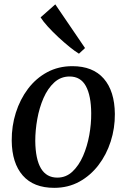

<svg xmlns="http://www.w3.org/2000/svg" viewBox="-20 -870 594 901"><path d="M319.5 -559.5Q416 -559.5 467 -501Q518 -442.5 519 -335Q519.5 -268.5 499.5 -206.2Q479.5 -144 442 -95Q404.5 -46 352 -17.2Q299.5 11.5 234.5 11.5Q137.5 11.5 86.8 -46.5Q36 -104.5 35 -210Q34.5 -278 54.2 -340.8Q74 -403.5 111.2 -453Q148.5 -502.5 201.2 -531Q254 -559.5 319.5 -559.5ZM306.5 -511Q265 -511 234.5 -483Q204 -455 184.2 -409.8Q164.5 -364.5 155 -311.5Q145.5 -258.5 145.5 -208.5Q147.5 -36.5 249 -36.5Q290 -36.5 320 -64.8Q350 -93 369.8 -138.2Q389.5 -183.5 399 -236.2Q408.5 -289 408 -338.5Q407.5 -421 383 -466Q358.5 -511 306.5 -511ZM350.5 -618Q333 -628.5 307.2 -649.2Q281.5 -670 254.2 -695.2Q227 -720.5 204.5 -745.2Q182 -770 170.5 -788.5L239.5 -849.5L379 -644.5Z"/></svg>

Font: Merriweather Text Regular
Style: Italic
Weight: 400
Italic angle: -7.8°
Designer: Eben Sorkin
Foundry: Eben Sorkin
Version: Version 2.100; ttfautohint (v1.7.19-72a1) -l 8 -r 50 -G 200 